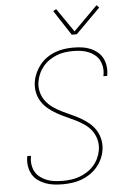

<svg xmlns="http://www.w3.org/2000/svg" viewBox="-63 -1012 726 1066"><g transform="rotate(-5 300.0 -479.0)"><path d="M244 8Q218 8 193.5 5Q169 2 146.5 -6.5Q124 -15 105 -29Q86 -43 74.5 -63.5Q63 -84 59 -108.5Q55 -133 59 -158L60 -165H81L80 -159Q76 -136 79.5 -114Q83 -92 93.5 -74Q104 -56 121.5 -43.5Q139 -31 158.5 -23.5Q178 -16 201 -13.5Q224 -11 246 -11Q269 -11 292 -14Q315 -17 337.5 -25Q360 -33 381 -46.5Q402 -60 418.5 -78.5Q435 -97 445 -119Q455 -141 459 -164Q464 -194 456.5 -222.5Q449 -251 432.5 -273Q416 -295 392.5 -311Q369 -327 343.5 -339.5Q318 -352 292 -363.5Q266 -375 241.5 -389Q217 -403 195.5 -421Q174 -439 159 -462.5Q144 -486 138.5 -515Q133 -544 138 -574Q142 -598 153 -622Q164 -646 180.5 -666.5Q197 -687 219.5 -702.5Q242 -718 266.5 -727Q291 -736 316 -739.5Q341 -743 365 -743Q390 -743 414 -740Q438 -737 460 -728Q482 -719 500 -704.5Q518 -690 528.5 -670Q539 -650 542.5 -626Q546 -602 542 -577L541 -570H520L521 -576Q525 -598 522 -619.5Q519 -641 509.5 -659Q500 -677 483.5 -690Q467 -703 448 -710.5Q429 -718 407.5 -721Q386 -724 364 -724Q342 -724 319 -721Q296 -718 274 -709.5Q252 -701 232 -687.5Q212 -674 196.5 -655.5Q181 -637 171.5 -615.5Q162 -594 158 -571Q153 -541 160.5 -512.5Q168 -484 185 -462Q202 -440 225 -424Q248 -408 273.5 -395.5Q299 -383 325 -371.5Q351 -360 375.5 -346Q400 -332 421.5 -314Q443 -296 457.5 -272.5Q472 -249 478 -220.5Q484 -192 479 -161Q475 -136 463.5 -111.5Q452 -87 434 -66.5Q416 -46 393 -31Q370 -16 345.5 -7.5Q321 1 295 4.5Q269 8 244 8ZM365 -815 274 -954 291 -964 382 -832 516 -966 530 -952 393 -815Z"/></g></svg>

Font: Iosevka Thin Extended Oblique
Style: Regular
Weight: 100
Width: 7
Italic angle: -9°
Monospace: yes
Designer: Belleve Invis
Foundry: Belleve Invis
Version: Version 32.5.0; ttfautohint (v1.8.4)